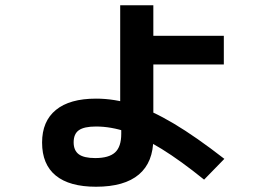

<svg xmlns="http://www.w3.org/2000/svg" viewBox="-20 -657 1040 730"><path d="M345 53Q244 53 192 10.5Q140 -32 140 -115Q140 -196 192.5 -239Q245 -282 345 -282Q415 -282 486 -259.5Q557 -237 641 -187Q725 -137 833 -53L756 26Q667 -46 595 -90.5Q523 -135 462.5 -155.5Q402 -176 345 -176Q300 -176 280 -162Q260 -148 260 -116Q260 -85 279.5 -70.5Q299 -56 342 -56Q394 -56 417.5 -77.5Q441 -99 441 -148V-218H437V-637H563V-521H831V-412H563V-131Q563 -40 508 6.5Q453 53 345 53Z"/></svg>

Font: M PLUS 1 Code
Style: Regular
Weight: 400
Designer: Coji Morishita
Foundry: UNDERFOREST DESIGN
Version: Version 1.005